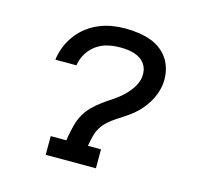

<svg xmlns="http://www.w3.org/2000/svg" viewBox="-84 -631 768 724"><g transform="rotate(15 300.0 -269.0)"><path d="M153 0V-73H214L217 -92Q221 -113 226.5 -134.5Q232 -156 243 -176Q254 -196 270.5 -212.5Q287 -229 306 -243Q325 -257 344.5 -269.5Q364 -282 381 -298Q398 -314 411 -333.5Q424 -353 428 -375Q430 -389 427.5 -402.5Q425 -416 417.5 -427Q410 -438 399 -445.5Q388 -453 375 -457Q362 -461 348 -462.5Q334 -464 320 -464Q297 -464 273.5 -459Q250 -454 229.5 -440Q209 -426 195.5 -404.5Q182 -383 178 -359Q178 -359 178 -358Q178 -357 178 -356H95Q96 -358 96 -359Q96 -360 96 -362Q100 -387 110 -411Q120 -435 136.5 -456.5Q153 -478 174.5 -494Q196 -510 220.5 -520Q245 -530 270 -534Q295 -538 320 -538Q346 -538 371.5 -534.5Q397 -531 420.5 -522.5Q444 -514 463 -498.5Q482 -483 494 -462Q506 -441 510 -415.5Q514 -390 510 -364Q507 -347 500.5 -330Q494 -313 484 -297Q474 -281 462 -267Q450 -253 435.5 -241Q421 -229 405.5 -219Q390 -209 374 -198.5Q358 -188 344 -175.5Q330 -163 320.5 -147.5Q311 -132 306.5 -114.5Q302 -97 299 -80L298 -74H349V0Z"/></g></svg>

Font: Iosevka Curly Slab Extended
Style: Italic
Weight: 400
Width: 7
Italic angle: -9°
Monospace: yes
Designer: Belleve Invis
Foundry: Belleve Invis
Version: Version 11.1.0; ttfautohint (v1.8.3)